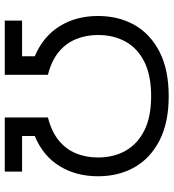

<svg xmlns="http://www.w3.org/2000/svg" viewBox="18 -730 712 787"><g transform="rotate(90 373.5 -336.0)"><path d="M64 0V-71H210V-123Q128 -158 86.5 -225.5Q45 -293 45 -382Q45 -467 82 -532Q119 -597 192 -634.5Q265 -672 374 -672Q482 -672 555 -634.5Q628 -597 665 -532Q702 -467 702 -382Q702 -293 660.5 -225Q619 -157 537 -123V-71H683V0H461V-177Q517 -191 553.5 -220Q590 -249 607.5 -290.5Q625 -332 625 -382Q625 -446 597.5 -495Q570 -544 514.5 -572Q459 -600 374 -600Q288 -600 232.5 -572Q177 -544 150 -495Q123 -446 123 -382Q123 -332 140.5 -290.5Q158 -249 194 -220Q230 -191 286 -177V0Z"/></g></svg>

Font: Nata Sans
Style: Regular
Weight: 400
Designer: Daniel Uzquiano Cruz
Version: Version 1.001